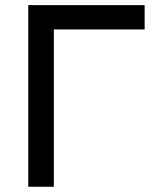

<svg xmlns="http://www.w3.org/2000/svg" viewBox="-20 -713 626 733"><path d="M87.9 0V-693.4H185.5V0ZM87.9 -600.6V-693.4H532.2V-600.6Z"/></svg>

Font: Cascadia Code PL
Style: Regular
Weight: 400
Monospace: yes
Designer: Aaron Bell
Foundry: Saja Typeworks
Version: Version 2102.003